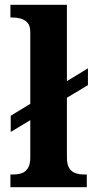

<svg xmlns="http://www.w3.org/2000/svg" viewBox="-20 -780 392 800"><path d="M23.4 0V-53H35.2Q55.9 -53 71.8 -58.9Q87.7 -64.8 96.9 -80.3Q106.2 -95.8 106.2 -123.9V-279.3L24.7 -230.2V-297.8L106.2 -347.3V-645.9Q106.2 -673 94.1 -685.8Q82 -698.6 65.5 -702.8Q49.1 -707 35.2 -707H23.4V-760H258.8V-441.9L346.4 -495.4V-425.2L258.8 -372.8V-123.9Q258.8 -95.8 268 -80.3Q277.3 -64.8 293.7 -58.9Q310.1 -53 329.7 -53H341.6V0Z"/></svg>

Font: Noto Serif Malayalam
Style: Regular
Weight: 400
Designer: Indian type Foundry, Jelle Bosma, Monotype Design Team
Foundry: Monotype Imaging Inc.
Version: Version 2.103